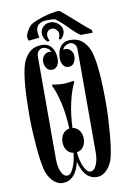

<svg xmlns="http://www.w3.org/2000/svg" viewBox="-105 -1052 765 1123"><g transform="rotate(-10 277.0 -490.0)"><path d="M277 -100Q251 8 175 8Q142 8 115.5 -20.5Q89 -49 79 -88Q66 -139 58 -235.5Q50 -332 50 -410Q50 -624 76 -712Q88 -752 116.5 -780Q145 -808 192 -808Q231 -808 251 -781.5Q271 -755 271 -711Q271 -690 260 -672.5Q249 -655 228 -655Q206 -655 195 -672.5Q184 -690 184 -711Q184 -730 197 -745.5Q210 -761 228 -761Q235 -761 241 -758Q236 -774 222.5 -782Q209 -790 197 -790Q183 -790 171 -779Q159 -768 159 -743V-136Q159 -89 173 -59.5Q187 -30 206 -30Q222 -30 229 -40Q259 -79 267 -155Q242 -159 228 -178.5Q214 -198 214 -227Q214 -255 228 -275Q242 -295 267 -299Q264 -383 247.5 -454.5Q231 -526 211 -562L215 -570Q243 -563 277 -563Q311 -563 339 -570L343 -562Q323 -525 306 -454Q289 -383 286 -299Q311 -295 325.5 -275Q340 -255 340 -227Q340 -198 326 -178.5Q312 -159 287 -155Q293 -80 325 -40Q332 -30 348 -30Q367 -30 381 -59.5Q395 -89 395 -136V-743Q395 -768 383 -779Q371 -790 357 -790Q345 -790 331 -782Q317 -774 312 -758Q318 -761 326 -761Q344 -761 357 -745.5Q370 -730 370 -711Q370 -690 359 -672.5Q348 -655 326 -655Q305 -655 294 -672.5Q283 -690 283 -711Q283 -755 303 -781.5Q323 -808 362 -808Q409 -808 437.5 -780Q466 -752 478 -712Q504 -624 504 -410Q504 -332 496 -235.5Q488 -139 475 -88Q465 -49 438.5 -20.5Q412 8 379 8Q303 8 277 -100ZM123 -846Q117 -858 117 -868Q117 -884 132 -908.5Q147 -933 161 -941Q229 -976 312 -987Q327 -989 333 -984Q358 -964 418.5 -910Q479 -856 496 -845Q500 -838 498 -827H427Q407 -839 364.5 -882.5Q322 -926 297 -942Q286 -946 255 -946Q240 -946 234 -945Q208 -941 193 -926Q183 -912 182 -898V-892Q182 -873 186 -859V-853ZM297 -825Q305 -839 305 -855Q305 -868 294 -880Q283 -892 268 -892Q252 -892 243 -881.5Q234 -871 234 -858Q234 -843 243 -825L231 -821Q205 -843 205 -875Q205 -896 222 -913Q239 -930 264 -930Q291 -930 312 -911.5Q333 -893 333 -870Q333 -842 309 -821Z"/></g></svg>

Font: Oglavie Unicode
Style: Normal
Weight: 400
Version: Version 1.1